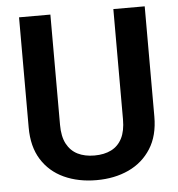

<svg xmlns="http://www.w3.org/2000/svg" viewBox="-52 -760 761 819"><g transform="rotate(-5 328.5 -350.5)"><path d="M463.4 -710.9H597.7V-238.8Q597.7 -157.2 562.5 -101.8Q527.3 -46.4 466.8 -18.3Q406.2 9.8 329.1 9.8Q251 9.8 189.9 -18.3Q128.9 -46.4 94.2 -101.8Q59.6 -157.2 59.6 -238.8V-710.9H193.8V-238.8Q193.8 -189 210.4 -157.5Q227.1 -126 257.3 -110.8Q287.6 -95.7 329.1 -95.7Q371.1 -95.7 401.1 -110.8Q431.2 -126 447.3 -157.5Q463.4 -189 463.4 -238.8Z"/></g></svg>

Font: Roboto SemiBold
Style: Regular
Weight: 600
Designer: Christian Robertson
Foundry: Google
Version: Version 3.009; 2024